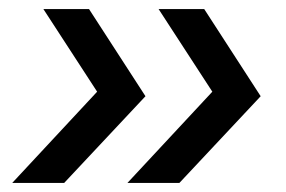

<svg xmlns="http://www.w3.org/2000/svg" viewBox="-20 -482 632 425"><path d="M262 -77H377L557 -269L432 -462H331L450 -279ZM7 -77H122L302 -269L177 -462H76L195 -279Z"/></svg>

Font: Mluvka Medium
Style: Italic
Weight: 500
Italic angle: -8°
Designer: Modified by Jiří Krblich, Original typeface by Gumpita Rahayu
Foundry: Gumpita Rahayu & Jiří Krblich
Version: Version 2.000;Glyphs 3.1.1 (3134)